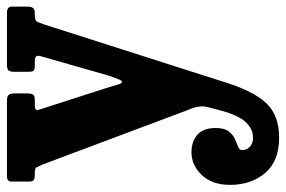

<svg xmlns="http://www.w3.org/2000/svg" viewBox="-169 -405 822 552"><g transform="rotate(-90 242.0 -129.0)"><path d="M-13.5 121Q-13.5 69.5 15 40Q43.5 10.5 80 10.5Q112 10.5 131 27.8Q150 45 150 79.5Q150 105 140.2 117.5Q130.5 130 118 135.5Q105.5 141 96 144.8Q86.5 148.5 86.5 156Q86.5 170 96.5 178.8Q106.5 187.5 122 187.5Q147.5 187.5 167.5 165.8Q187.5 144 201.5 90L208.5 63.5Q214 47 211.2 30.8Q208.5 14.5 201.5 -0.5L44.5 -419Q38 -432 36 -436Q34 -440 19 -440H16Q4.5 -440 0.2 -443.2Q-4 -446.5 -4 -457V-507.5Q-4 -520 12 -520H228.5Q240.5 -520 245 -515.2Q249.5 -510.5 249.5 -497.5V-465Q249.5 -450 246.2 -445Q243 -440 230.5 -440H218.5Q206.5 -440 203.2 -436.8Q200 -433.5 203.5 -425L265 -234Q271.5 -213.5 274.8 -201.5Q278 -189.5 282 -189.5Q286.5 -189.5 289.8 -198.5Q293 -207.5 300 -225.5L356.5 -423Q359 -432.5 355.8 -436.2Q352.5 -440 338.5 -440H328Q317 -440 314.2 -444Q311.5 -448 311.5 -458V-497.5Q311.5 -510.5 315.5 -515.2Q319.5 -520 332 -520H481Q499 -520 499 -505.5V-462.5Q499 -451.5 495.5 -445.8Q492 -440 481 -440H475Q458 -440 455.2 -433Q452.5 -426 448 -414L283 102Q258 185 223 223.8Q188 262.5 122 262.5Q55 262.5 20.8 222.5Q-13.5 182.5 -13.5 121Z"/></g></svg>

Font: Besley* Condensed
Style: Bold
Weight: 700
Width: 3
Designer: Owen Earl
Foundry: indestructible type*
Version: Version 3.000; ttfautohint (v1.8.3)